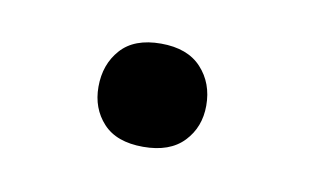

<svg xmlns="http://www.w3.org/2000/svg" viewBox="-30 -147 324 197"><g transform="rotate(10 131.5 -48.5)"><path d="M70.3 -47.4Q70.3 -70.8 84.2 -86.4Q98.1 -102.1 126 -102.1Q153.8 -102.1 168.2 -86.4Q182.6 -70.8 182.6 -47.4Q182.6 -24.9 168.2 -9.8Q153.8 5.4 126 5.4Q98.1 5.4 84.2 -9.8Q70.3 -24.9 70.3 -47.4Z"/></g></svg>

Font: Mardoto
Style: Regular
Weight: 400
Designer: Christian Robertson, Vahan Hovhannisyan
Foundry: Google
Version: Version 1.000